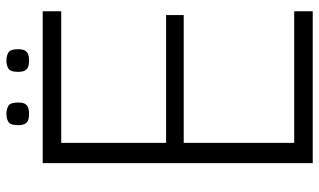

<svg xmlns="http://www.w3.org/2000/svg" viewBox="-218 -776 994 598"><g transform="rotate(-90 279.0 -477.0)"><path d="M70 0V-841H543V-783.3H133V-456.7H531V-401.8H133V-57.7H543V0ZM389 -883.3Q379.7 -883.3 371.5 -885.8Q363.3 -888.3 358.8 -895.5Q354.2 -902.6 354.2 -918.2Q354.2 -941.5 364.4 -947.8Q374.7 -954 389 -954Q404.3 -954 414.5 -947.8Q424.7 -941.5 424.7 -918.2Q424.7 -902.6 420.1 -895.5Q415.5 -888.3 407.3 -885.8Q399.1 -883.3 389 -883.3ZM223 -883.3Q213.7 -883.3 205.5 -885.8Q197.3 -888.3 192.8 -895.5Q188.2 -902.6 188.2 -918.2Q188.2 -941.5 198.4 -947.8Q208.7 -954 223 -954Q238.3 -954 248.5 -947.8Q258.7 -941.5 258.7 -918.2Q258.7 -902.6 254.2 -895.5Q249.7 -888.3 241.4 -885.8Q233.2 -883.3 223 -883.3Z"/></g></svg>

Font: Matangi Light
Style: Regular
Weight: 300
Designer: Prashant Pant
Foundry: The Graphic Ant
Version: Version 3.002